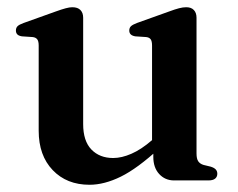

<svg xmlns="http://www.w3.org/2000/svg" viewBox="-20 -499 658 531"><path d="M404 -65V-93.5L400.5 -96V-373Q400.5 -385 396.8 -390.2Q393 -395.5 384.5 -396.5L354 -398.5Q345.5 -400 341.5 -404Q337.5 -408 337.5 -414.5Q337.5 -422 342.2 -426.5Q347 -431 359 -435.5L447 -467Q464.5 -473.5 475.2 -476.2Q486 -479 495 -479Q509 -479 516.2 -471.2Q523.5 -463.5 523.5 -450V-74.5Q523.5 -60 528.2 -53Q533 -46 542.5 -43L563 -38Q572.5 -35 576.8 -30.2Q581 -25.5 581 -18.5Q581 -10 575 -5Q569 0 556 0H461.5Q436.5 0 420.2 -17.8Q404 -35.5 404 -65ZM87 -137.5V-373Q87 -385 83 -390.2Q79 -395.5 70.5 -396.5L40.5 -398.5Q31.5 -400 27.8 -404Q24 -408 24 -414.5Q24 -422 28.5 -426.5Q33 -431 45.5 -435.5L133.5 -467Q151.5 -473.5 162 -476.2Q172.5 -479 180 -479Q195 -479 202.5 -471.2Q210 -463.5 210 -450V-156Q210 -109 232.8 -85.5Q255.5 -62 293 -62Q316.5 -62 343.5 -73.8Q370.5 -85.5 400 -111L420.5 -129L442 -107.5L421 -89Q360 -33 314.2 -10.5Q268.5 12 227.5 12Q164.5 12 125.8 -28.5Q87 -69 87 -137.5Z"/></svg>

Font: Fraunces Medium
Style: Regular
Weight: 500
Version: Version 1.000;[b76b70a41]